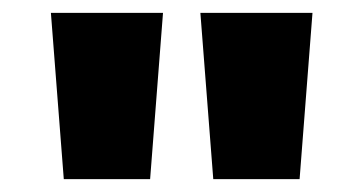

<svg xmlns="http://www.w3.org/2000/svg" viewBox="-20 -734 564 298"><path d="M233 -714 213 -456H79L59 -714ZM465 -714 445 -456H311L291 -714Z"/></svg>

Font: Noto Sans Thai Black
Style: Regular
Weight: 900
Version: Version 2.001